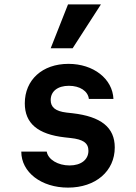

<svg xmlns="http://www.w3.org/2000/svg" viewBox="-20 -841 620 875"><path d="M77 -150C77 -56 168 14 290 14C416 14 503 -61 503 -169C503 -260 441 -310 310 -325L283 -328C233 -334 211 -352 211 -385C211 -425 243 -450 294 -450C344 -450 381 -426 385 -390H497C493 -482 406 -550 292 -550C173 -550 93 -477 93 -370C93 -279 152 -229 275 -215L302 -212C359 -206 383 -189 383 -154C383 -113 349 -87 297 -87C244 -87 199 -114 193 -150ZM440 -821H290L211 -621H311Z"/></svg>

Font: CommitMono-dimboump
Style: Bold
Weight: 700
Monospace: yes
Designer: Eigil Nikolajsen
Foundry: Eigil Nikolajsen
Version: Version 1.143